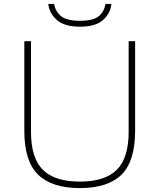

<svg xmlns="http://www.w3.org/2000/svg" viewBox="-20 -950 813 979"><path d="M387 9Q244 9 174 -59.8Q104 -128.5 104 -283V-740H138V-278Q138 -144 198.8 -84Q259.5 -24 387 -24Q514.5 -24 575.2 -84Q636 -144 636 -278V-740H669V-283Q669 -128.5 599.8 -59.8Q530.5 9 387 9ZM388 -814Q308.5 -814 270 -848Q231.5 -882 226 -930H256Q262 -892 291 -868Q320 -844 388 -844Q456.5 -844 484.2 -868Q512 -892 518 -930H548Q543 -881.5 505.2 -847.8Q467.5 -814 388 -814Z"/></svg>

Font: Encode Sans Expanded Thin
Style: Regular
Weight: 100
Width: 7
Designer: Multiple Designers
Foundry: Impallari Type
Version: Version 3.000; ttfautohint (v1.8.3) -l 8 -r 50 -G 200 -x 14 